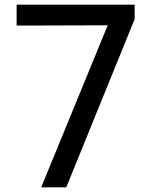

<svg xmlns="http://www.w3.org/2000/svg" viewBox="-20 -800 640 820"><path d="M51 -691V-780H555V-718L263 0H156L440 -692Q365 -692 290 -691.5Q215 -691 140 -691Z"/></svg>

Font: Tanohe Sans Medium
Style: Regular
Weight: 500
Designer: Village Type and Design LLC
Foundry: Cooper Hewitt Smithsonian Design Museum
Version: Version 1.00;September 29, 2021;FontCreator 13.0.0.2655 64-b